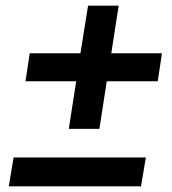

<svg xmlns="http://www.w3.org/2000/svg" viewBox="-20 -667 607 678"><path d="M223 -212 249 -380H70L85 -479H264L291 -647H399L373 -479H552L537 -380H357L331 -212ZM11 -9 28 -111H495L478 -9Z"/></svg>

Font: MuseoModerno Thin Medium
Style: Italic
Weight: 500
Italic angle: -9°
Version: Version 1.003